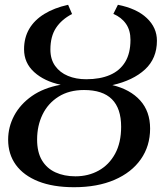

<svg xmlns="http://www.w3.org/2000/svg" viewBox="-20 -771 677 802"><path d="M289.5 11Q201.5 11 140 -13.5Q78.5 -38 46.2 -82.5Q14 -127 14 -187.5Q14 -240.5 39.2 -288Q64.5 -335.5 113.2 -369.8Q162 -404 233.5 -417Q165 -431.5 122.8 -469.8Q80.5 -508 80.5 -565Q80.5 -613.5 102 -650.2Q123.5 -687 164.8 -712.5Q206 -738 264.5 -751L281 -712.5Q237.5 -690 214 -654.5Q190.5 -619 190.5 -564Q190.5 -523.5 210.2 -495.8Q230 -468 263.8 -454Q297.5 -440 340 -440Q398 -440 439.2 -457.8Q480.5 -475.5 502.8 -512Q525 -548.5 525 -604.5Q525 -644.5 506.2 -671.5Q487.5 -698.5 453.5 -713L472.5 -751Q551 -735.5 593.2 -695.5Q635.5 -655.5 635.5 -601Q635.5 -527 585.8 -481Q536 -435 449.5 -415.5Q524 -397.5 565.5 -351.5Q607 -305.5 607 -234Q607 -161 568.2 -105.8Q529.5 -50.5 458.2 -19.8Q387 11 289.5 11ZM295 -34.5Q349 -34.5 392.2 -58.5Q435.5 -82.5 460.8 -128.8Q486 -175 486 -241.5Q486 -318 447.5 -356.5Q409 -395 331 -395Q268.5 -395 224.5 -367.2Q180.5 -339.5 157.8 -292.8Q135 -246 135 -188Q135 -135.5 155.2 -101.5Q175.5 -67.5 211.8 -51Q248 -34.5 295 -34.5Z"/></svg>

Font: Merriweather 60pt Medium
Style: Italic
Weight: 500
Italic angle: -7.8°
Version: Version 2.101